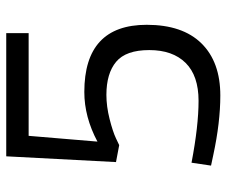

<svg xmlns="http://www.w3.org/2000/svg" viewBox="-74 -626 709 600"><g transform="rotate(-90 280.0 -325.5)"><path d="M477 -660V-590H156L138 -375Q215 -416 293 -416Q503 -416 503 -221Q503 -109 445 -50Q387 9 282 9Q198 9 96 -13L63 -20L72 -81Q187 -59 265.5 -59Q344 -59 384 -99.5Q424 -140 424 -213Q424 -286 387.5 -316.5Q351 -347 284 -347Q248 -347 208.5 -337Q169 -327 148 -317L127 -307L74 -317L92 -660Z"/></g></svg>

Font: Titillium Web
Style: Regular
Weight: 400
Version: Version 1.002;PS 57.000;hotconv 1.0.70;makeotf.lib2.5.55311